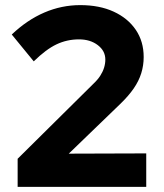

<svg xmlns="http://www.w3.org/2000/svg" viewBox="-20 -731 640 751"><path d="M49 0V-110L345 -403Q362 -419 372 -434.5Q382 -450 387 -466Q392 -482 392 -498Q392 -532 362.5 -554.5Q333 -577 289 -577Q242 -577 201 -557.5Q160 -538 112 -491L26 -596Q86 -653 153.5 -682Q221 -711 294 -711Q369 -711 424.5 -685.5Q480 -660 511 -614.5Q542 -569 542 -508Q542 -475 532.5 -444.5Q523 -414 503 -385Q483 -356 451 -325L249 -130L552 -131V0Z"/></svg>

Font: Red Hat Mono VF Light
Style: Regular
Weight: 300
Monospace: yes
Designer: Pentagram, MCKL
Foundry: Pentagram, MCKL
Version: Version 1.023